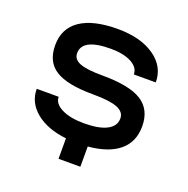

<svg xmlns="http://www.w3.org/2000/svg" viewBox="-112 -616 805 823"><g transform="rotate(20 290.0 -205.0)"><path d="M240.2 6.8Q152.8 -2.9 101.3 -45.2Q49.8 -87.4 49.8 -149.9H149.9Q149.9 -118.7 188.5 -99.4Q227.1 -80.1 290 -80.1Q357.9 -80.1 394 -98.9Q430.2 -117.7 430.2 -152.8Q430.2 -182.6 395.8 -196.3Q361.3 -210 286.1 -210Q167 -210 113.5 -243.7Q60.1 -277.3 60.1 -353Q60.1 -429.7 118.9 -469.7Q177.7 -509.8 290 -509.8Q393.6 -509.8 456.8 -466.1Q520 -422.4 520 -350.1H419.9Q419.9 -381.8 384.3 -400.9Q348.6 -419.9 290 -419.9Q160.2 -419.9 160.2 -353Q160.2 -324.7 191.7 -312.3Q223.1 -299.8 294.9 -299.8Q418.5 -299.8 474.1 -264.6Q529.8 -229.5 529.8 -152.8Q529.8 -82 481.4 -41.3Q433.1 -0.5 339.8 7.8V100.1H240.2Z"/></g></svg>

Font: Optician Sans
Style: Regular
Weight: 400
Designer: Fábio Duarte Martins, Simen Schikulski
Version: Version 1.002